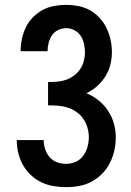

<svg xmlns="http://www.w3.org/2000/svg" viewBox="-20 -763 540 791"><path d="M252 8Q226 8 199.5 3.5Q173 -1 149.5 -12.5Q126 -24 106.5 -42.5Q87 -61 74 -84.5Q61 -108 55 -134Q49 -160 49 -186H160Q160 -167 166 -148.5Q172 -130 184.5 -115.5Q197 -101 215 -94.5Q233 -88 252 -88Q273 -88 292 -96.5Q311 -105 323 -121.5Q335 -138 340.5 -158Q346 -178 346 -198Q346 -218 340 -238Q334 -258 322.5 -274.5Q311 -291 294 -302.5Q277 -314 258 -320Q239 -326 218.5 -327.5Q198 -329 178 -329V-425Q196 -425 215 -426.5Q234 -428 251.5 -434Q269 -440 284 -451Q299 -462 309.5 -477Q320 -492 325 -510.5Q330 -529 330 -547Q330 -565 326 -582.5Q322 -600 312.5 -615Q303 -630 286.5 -638.5Q270 -647 253 -647Q236 -647 220 -639.5Q204 -632 194.5 -618Q185 -604 180.5 -587Q176 -570 176 -553Q176 -553 176 -553Q176 -553 176 -552H65Q65 -553 65 -553.5Q65 -554 65 -554Q65 -579 70.5 -604Q76 -629 87 -651.5Q98 -674 116 -692Q134 -710 156 -722Q178 -734 203 -738.5Q228 -743 253 -743Q278 -743 303.5 -738Q329 -733 351 -720.5Q373 -708 390.5 -689Q408 -670 419 -647Q430 -624 435.5 -599Q441 -574 441 -548Q441 -522 434.5 -496Q428 -470 414 -448Q400 -426 380 -408Q360 -390 336 -379Q363 -368 386 -349.5Q409 -331 425 -307Q441 -283 449 -254.5Q457 -226 457 -197Q457 -170 451 -143Q445 -116 432.5 -91.5Q420 -67 401 -47.5Q382 -28 358 -15Q334 -2 307 3Q280 8 252 8Z"/></svg>

Font: Iosevka Julsh Curly
Style: Bold
Weight: 700
Designer: Belleve Invis
Foundry: Belleve Invis
Version: Version 15.0.2; ttfautohint (v1.8.4)